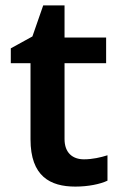

<svg xmlns="http://www.w3.org/2000/svg" viewBox="-20 -681 446 711"><path d="M291 -91C249 -91 219 -115 219 -166V-447H373V-542H219V-661H140L100 -546L20 -502V-447H93V-165C93 -28 166 10 259 10C306 10 351 1 378 -12V-106C353 -98 322 -91 291 -91Z"/></svg>

Font: Noto Sans Sinhala SemiBold
Style: Regular
Weight: 600
Designer: Jelle Bosma - Monotype Design Team
Foundry: Monotype Imaging Inc.
Version: Version 2.006